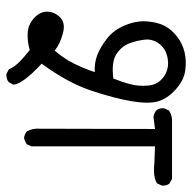

<svg xmlns="http://www.w3.org/2000/svg" viewBox="-20 -616 617 617"><g transform="rotate(90 288.5 -307.5)"><path d="M217.8 -19.5 203.1 -27.3Q193.4 -47.9 176.3 -64Q159.2 -80.1 140.6 -94.7Q116.2 -86.9 87.4 -87.9Q58.6 -88.9 37.1 -109.4Q15.6 -129.9 17.6 -153.8Q19.5 -177.7 37.6 -193.8Q55.7 -210 88.9 -200.7Q122.1 -191.4 142.6 -174.8Q168 -204.1 184.1 -236.3Q200.2 -268.6 211.9 -303.7Q182.6 -301.8 157.2 -311.5Q131.8 -321.3 104 -342.8Q76.2 -364.3 61 -401.4Q45.9 -438.5 48.8 -472.7Q51.8 -506.8 63.5 -528.8Q75.2 -550.8 98.1 -568.4Q121.1 -585.9 148.4 -592.3Q175.8 -598.6 207 -594.2Q238.3 -589.8 267.6 -563.5Q296.9 -537.1 305.7 -506.8Q314.5 -476.6 305.2 -421.4Q295.9 -366.2 271 -291.5Q246.1 -216.8 184.6 -132.8Q250 -72.3 252 -42L244.1 -27.3Q234.4 -18.6 217.8 -19.5ZM422.9 -76.2Q411.1 -78.1 402.3 -85Q391.6 -104.5 393.6 -127.9L394.5 -497.1L355.5 -492.2Q343.8 -494.1 335 -501Q326.2 -511.7 328.1 -526.4L335 -542Q348.6 -550.8 364.3 -551.8H554.7L569.3 -543.9Q578.1 -534.2 576.2 -518.6L569.3 -503.9Q549.8 -490.2 503.9 -495.1L450.2 -497.1V-99.6L443.4 -85Q432.6 -78.1 422.9 -76.2ZM232.4 -363.3Q243.2 -389.6 250.5 -417.5Q257.8 -445.3 254.9 -476.1Q252 -506.8 227.1 -524.9Q202.1 -543 169.9 -538.1Q137.7 -533.2 121.1 -511.2Q104.5 -489.3 107.4 -464.4Q110.4 -439.5 119.1 -415Q127.9 -390.6 153.3 -373.5Q178.7 -356.4 232.4 -363.3Z"/></g></svg>

Font: JasonHandwriting1
Style: Regular
Weight: 400
Version: Version 1.48.20